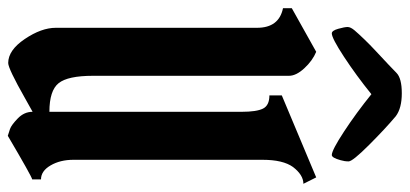

<svg xmlns="http://www.w3.org/2000/svg" viewBox="-292 -732 1025 480"><g transform="rotate(90 220.0 -492.5)"><path d="M260 -104V-585Q260 -622 252 -638Q244 -654 219 -654V-685L424 -771L440 -739Q418 -739 398 -713Q380 -688 380 -637V-164Q380 -131 394 -107Q408 -83 429 -83V-61Q422 -60 320 0Q313 -2 303 -5.5Q293 -9 276.5 -25Q260 -41 260 -62Q254 -59 226 -43Q152 -1 138 -1Q106 -1 78 -42.5Q50 -84 50 -120V-623Q50 -678 1 -688V-710L110 -771Q132 -762 151 -741.5Q170 -721 170 -703V-213Q170 -150 188.5 -127Q207 -104 260 -104ZM381 -832Q375 -810 368 -810Q356 -810 309.5 -840.5Q263 -871 216 -909Q169 -871 122.5 -840.5Q76 -810 64 -810Q57 -810 52.5 -826Q48 -842 48 -849.5Q48 -857 56.5 -867Q65 -877 79 -891.5Q93 -906 107 -919Q149 -958 162.5 -971.5Q176 -985 213.5 -985Q251 -985 271 -970Q302 -944 343 -903Q384 -862 384 -852Q384 -842 381 -832Z"/></g></svg>

Font: Pirata One
Style: Regular
Weight: 400
Designer: Rodrigo Fuenzalida, Nicolas Massi
Foundry: Rodrigo Fuenzalida, Nicolas Massi
Version: Version 1.001